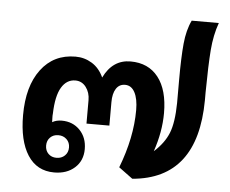

<svg xmlns="http://www.w3.org/2000/svg" viewBox="-47 -662 871 727"><g transform="rotate(5 388.5 -299.0)"><path d="M756 -608Q739 -561 734.5 -503.5Q730 -446 729 -342V-312Q727 -13 481 8L428 -31Q473 -148 473 -252Q473 -295 460 -319.5Q447 -344 423 -344Q401 -344 389 -325.5Q377 -307 377 -274V-185H290V-274Q290 -303 274.5 -323.5Q259 -344 234 -344Q201 -344 181.5 -311.5Q162 -279 160 -212Q159 -204 159.5 -194Q160 -184 160 -179Q175 -188 196 -188Q238 -188 265 -160Q292 -132 292 -88Q292 -44 262 -17Q232 10 184 10Q118 10 83 -44.5Q48 -99 48 -196Q48 -306 96 -370Q144 -434 227 -434Q261 -434 289.5 -416.5Q318 -399 334 -364Q368 -434 436 -434Q504 -434 541.5 -386Q579 -338 579 -250Q579 -179 553 -103Q592 -138 608 -178Q624 -218 625 -292V-325V-381Q625 -466 630 -518.5Q635 -571 653 -608ZM188 -132Q169 -132 157 -120Q145 -108 145 -89Q145 -70 157 -58Q169 -46 188 -46Q207 -46 219.5 -58Q232 -70 232 -89Q232 -108 219.5 -120Q207 -132 188 -132Z"/></g></svg>

Font: Sarabun SemiBold
Style: Regular
Weight: 600
Designer: Suppakit Chalermlarp | Katatrad Co.,Ltd.
Foundry: Cadson Demak Co.,Ltd.
Version: Version 1.000; ttfautohint (v1.6)